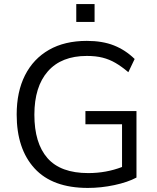

<svg xmlns="http://www.w3.org/2000/svg" viewBox="-20 -915 771 944"><path d="M62 0ZM412 9Q238 9 150 -87Q62 -183 62 -352Q62 -464 103 -545Q144 -626 221 -670Q298 -714 407 -714Q484 -714 540.5 -691.5Q597 -669 642 -625L611 -560Q578 -588 548 -605.5Q518 -623 484.5 -631.5Q451 -640 407 -640Q282 -640 215.5 -564.5Q149 -489 149 -351Q149 -211 213.5 -137.5Q278 -64 414 -64Q502 -64 580 -94V-304H400V-369H651V-42Q608 -19 542.5 -5Q477 9 412 9ZM355 -807V-895H445V-807Z"/></svg>

Font: Winston
Style: Regular
Weight: 400
Designer: Original fonts by Vernon Adams / Changes by Cristiano Sobral
Foundry: Original fonts by Vernon Adams / Changes by Cristiano Sobral
Version: Version 2.503;July 17, 2020;FontCreator 13.0.0.2655 64-bit